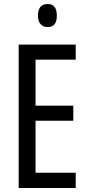

<svg xmlns="http://www.w3.org/2000/svg" viewBox="-20 -936 442 956"><path d="M357 0H73V-714H357V-639H157V-410H345V-335H157V-76H357ZM217 -916Q263 -916 263 -858Q263 -801 217 -801Q195 -801 182 -816Q169 -831 169 -858Q169 -916 217 -916Z"/></svg>

Font: Noto Sans Georgian ExtraCondensed
Style: Regular
Weight: 400
Width: 2
Designer: Monotype Design Team, Akaki Razmadze
Foundry: Google LLC
Version: Version 2.005; ttfautohint (v1.8.4.7-5d5b)